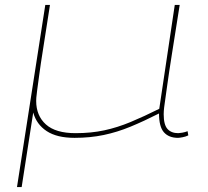

<svg xmlns="http://www.w3.org/2000/svg" viewBox="-20 -550 846 780"><path d="M49 210 164 -530H183Q167 -426 156 -357Q145 -288 139.5 -246.5Q134 -205 131 -183.5Q128 -162 127.5 -153Q127 -144 127 -140Q127 -80 166.5 -44.5Q206 -9 287 -9Q350 -9 403.5 -20.5Q457 -32 511 -54.5Q565 -77 627 -108L690 -530H710Q691 -410 678.5 -331Q666 -252 659.5 -204.5Q653 -157 649.5 -133Q646 -109 645.5 -99.5Q645 -90 645 -86Q645 -43 660.5 -26Q676 -9 704 -9Q709 -9 720.5 -11Q732 -13 742 -17L745 0Q735 5 722 7.5Q709 10 703 10Q666 10 646 -12.5Q626 -35 626 -89Q565 -58 510.5 -35.5Q456 -13 401 -1.5Q346 10 283 10Q211 10 169.5 -17.5Q128 -45 115 -93L68 210Z"/></svg>

Font: Georama Extra Expanded Thin
Style: Italic
Weight: 100
Width: 8
Italic angle: -9°
Designer: Jean-Baptiste Levee
Foundry: Production Type
Version: Version 1.000